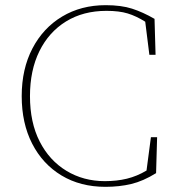

<svg xmlns="http://www.w3.org/2000/svg" viewBox="-20 -710 684 743"><path d="M388 13Q291 13 218 -31Q145 -75 104.5 -154Q64 -233 64 -338Q64 -443 105.5 -522.5Q147 -602 220.5 -646Q294 -690 389 -690Q449 -690 491 -676.5Q533 -663 578 -637L582 -498H558L542 -626Q507 -648 474 -658Q441 -668 392 -668Q302 -668 235.5 -627Q169 -586 132.5 -512Q96 -438 96 -338Q96 -236 133.5 -162.5Q171 -89 237 -49Q303 -9 386 -9Q432 -9 471 -18.5Q510 -28 547 -50L564 -179H588L584 -40Q534 -9 488 2Q442 13 388 13Z"/></svg>

Font: Source Serif Pro ExtraLight
Style: Regular
Weight: 200
Designer: Frank Grießhammer
Foundry: Adobe Systems Incorporated
Version: Version 3.001;hotconv 1.0.111;makeotfexe 2.5.65597